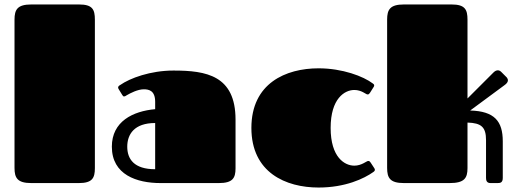

<svg xmlns="http://www.w3.org/2000/svg" viewBox="-20 -820 2303 860"><path d="M45 -68C45 -23 58 0 120 0H333C393 0 405 -22 405 -67V-732C405 -778 394 -800 334 -800H120C58 -800 45 -777 45 -732Z M960 0C1022 0 1035 -22 1035 -66V-284C1035 -482 904 -504 757 -504C654 -504 562 -470 518 -439C514 -437 509 -433 509 -428C509 -426 510 -423 512 -420L528 -394C531 -389 533 -388 536 -388C539 -388 543 -390 547 -393C564 -403 597 -420 624 -420C646 -420 675 -415 675 -364V-331C575 -322 481 -276 481 -163C481 -37 593 0 699 0ZM675 -269V-62C581 -62 550 -107 550 -163C550 -218 581 -269 675 -269Z M1461 -247C1461 -379 1524 -417 1567 -417C1600 -417 1619 -397 1626 -397C1632 -397 1633 -399 1637 -404L1654 -431C1656 -434 1656 -436 1656 -437C1656 -442 1653 -444 1650 -446C1608 -478 1514 -514 1407 -514C1260 -514 1106 -447 1106 -247C1106 -47 1260 20 1407 20C1527 20 1611 -20 1653 -50C1656 -52 1659 -55 1659 -59C1659 -61 1659 -63 1657 -66L1640 -92C1636 -97 1635 -99 1629 -99C1622 -99 1600 -78 1567 -78C1524 -78 1461 -115 1461 -247Z M1714 -68C1714 -23 1727 0 1789 0H1994C2060 0 2074 -22 2074 -67V-271C2136 -269 2157 -251 2157 -192V-23C2157 -12 2160 0 2177 0H2208C2220 0 2232 -1 2232 -23V-187C2232 -277 2195 -322 2086 -325L2239 -438C2251 -446 2255 -454 2255 -460C2255 -465 2253 -469 2250 -473L2225 -498C2221 -502 2216 -505 2210 -505C2205 -505 2198 -503 2191 -496L2074 -379V-732C2074 -777 2063 -800 2003 -800H1789C1727 -800 1714 -777 1714 -732Z"/></svg>

Font: Fascinate
Style: Regular
Weight: 900
Designer: Astigmatic (AOETI)
Foundry: Astigmatic (AOETI)
Version: Version 1.000